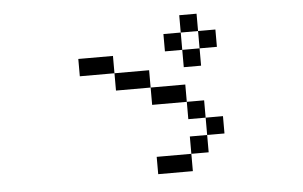

<svg xmlns="http://www.w3.org/2000/svg" viewBox="-44 -752 1089 690"><g transform="rotate(-5 500.0 -407.0)"><path d="M750 -250V-312.5H687.5V-250H625V-187.5H500V-125H625V-187.5H687.5V-250ZM750 -562.5V-625H687.5V-562.5H625V-500H687.5V-562.5ZM687.5 -312.5V-375H625V-312.5ZM625 -375V-437.5H500V-375ZM500 -437.5V-500H375V-437.5ZM375 -500V-562.5H250V-500ZM625 -562.5V-625H562.5V-562.5ZM625 -625H687.5V-687.5H625Z"/></g></svg>

Font: BFUnifontExMono
Style: Regular
Weight: 500
Version: Version 15.0.06